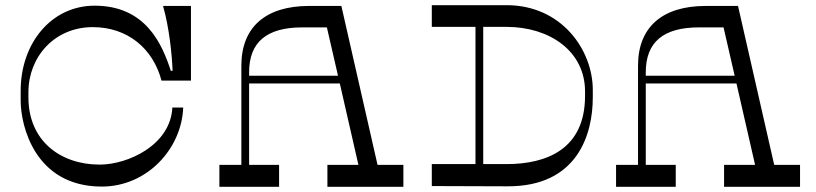

<svg xmlns="http://www.w3.org/2000/svg" viewBox="-20 -723 3156 743"><path d="M339 -618C473 -618 572 -536 605 -411H719V-700H611C635 -615 645 -516 648 -449H641C607 -554 543 -701 346 -701C179 -701 60 -556 60 -372V-333C60 -237 115 -1 374 -1C549 -1 683 -147 689 -307H647C640 -161 474 -86 366 -86C214 -86 90 -178 90 -346V-366C90 -503 191 -618 339 -618Z M1441 -85 1301 -700H1176C1008 -700 914 -618 914 -469V-85H829V0H1060V-85H944V-400H1295L1367 -85H1247V0H1541V-85ZM944 -430V-443C944 -561 1013 -617 1150 -617H1245L1288 -430Z M1940 -703H1651V-619H1820V-88H1651V-3L1944 -2C2214 -1 2274 -202 2274 -346V-375C2274 -529 2154 -703 1940 -703ZM2244 -352C2244 -146 2096 -88 1940 -88H1850V-619H1940C2107 -619 2244 -525 2244 -369Z M2976 -85 2836 -700H2711C2543 -700 2449 -618 2449 -469V-85H2364V0H2595V-85H2479V-400H2830L2902 -85H2782V0H3076V-85ZM2479 -430V-443C2479 -561 2548 -617 2685 -617H2780L2823 -430Z"/></svg>

Font: Space Cowgirl
Style: Regular
Weight: 400
Designer: Valery Marier
Foundry: Valery Marier
Version: Version 1.000;hotconv 1.0.109;makeotfexe 2.5.65596